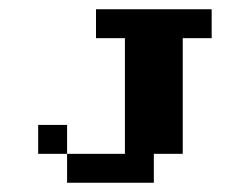

<svg xmlns="http://www.w3.org/2000/svg" viewBox="-20 -395 540 415"><path d="M187.5 -375H437.5V-312.5H375V-62.5H312.5V0H125V-62.5H250V-312.5H187.5ZM62.5 -125H125V-62.5H62.5Z"/></svg>

Font: Half Eighties
Style: Regular
Weight: 400
Monospace: yes
Designer: Jayvee Enaguas (HarvettFox96)
Version: 20191127.01dev02